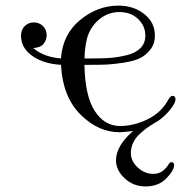

<svg xmlns="http://www.w3.org/2000/svg" viewBox="-20 -462 669 687"><path d="M55.2 -334Q55.2 -356 68.6 -368.9Q82 -381.8 101.1 -381.8Q120.1 -381.8 133.5 -368.9Q147 -356 147 -335.9Q147 -319.8 136.5 -305.9Q126 -292 99.1 -290Q136.2 -257.8 198.2 -252.9Q204.1 -338.9 266.6 -390.4Q329.1 -441.9 403.8 -441.9Q458 -441.9 496.1 -411.9Q534.2 -381.8 534.2 -335Q534.2 -305.2 517.6 -284.2Q501 -263.2 479.5 -253.2Q458 -243.2 420.9 -237.5Q383.8 -231.9 361.3 -231Q338.9 -230 300.8 -230H282.2Q284.2 -120.1 317.9 -66.9Q353 -10.7 410.2 -11.2Q459 -11.2 508.1 -35.2Q557.1 -59.1 582 -105Q589.8 -119.1 597.2 -119.1Q608.4 -119.1 607.9 -106Q607.9 -93.8 589.8 -70.8Q571.8 -47.9 547.9 -30.8Q545.9 -29.8 531.5 -21Q517.1 -12.2 505.1 -3.7Q493.2 4.9 478.5 18.6Q463.9 32.2 456.1 49.6Q448.2 66.9 448.2 85.9Q448.2 114.7 473.1 137.5Q498 160.2 527.8 160.2Q548.8 160.2 562 149.7Q575.2 139.2 581.5 128.7Q587.9 118.2 592.8 118.2Q602.5 118.2 603 127.9Q603 147.9 575 176.5Q546.9 205.1 501 205.1Q457 205.1 426 176Q395 147 395 111.8Q395 60.1 456.1 6.8Q423.8 10.7 408.2 11.2Q331.1 11.2 267.6 -52.5Q204.1 -116.2 198.2 -230Q134.3 -233.9 94.7 -262.5Q55.2 -291 55.2 -334ZM282.2 -252.9H313Q349.1 -252.9 375 -254.9Q400.9 -256.8 432.9 -264.4Q464.8 -272 482.4 -289.6Q500 -307.1 500 -335Q500 -369.1 474.1 -394Q448.2 -418.9 407.2 -418.9Q370.1 -418.9 340.6 -397Q311 -375 296.9 -340.8Q284.2 -310.1 282.2 -252.9Z"/></svg>

Font: CMU Serif Upright Italic
Style: UprightItalic
Weight: 500
Version: Version 0.7.0